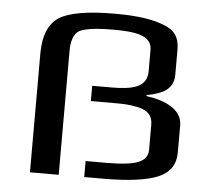

<svg xmlns="http://www.w3.org/2000/svg" viewBox="-49 -712 851 765"><g transform="rotate(5 376.5 -329.5)"><path d="M534 -343V-347C598 -359 641 -379 641 -439V-536C641 -600 613 -623 546 -642C506 -653 451 -659 381 -659C272 -659 198 -646 158 -621C118 -595 98 -546 98 -474V0H213V-494C213 -537 223 -565 244 -577C266 -589 311 -595 381 -595C466 -595 534 -586 534 -528V-442C534 -379 479 -365 391 -365H315V-304H396C450 -304 467 -304 508 -295C544 -286 563 -267 563 -231V-130C563 -106 550 -89 525 -79C500 -69 457 -64 396 -64H315V0H390C492 0 565 -10 610 -29C655 -48 678 -82 678 -129V-238C678 -303 608 -333 534 -343Z"/></g></svg>

Font: Gamestation Extended
Style: Regular
Weight: 400
Width: 7
Designer: Jonas Hecksher
Foundry: Jonas Hecksher, Playtypeª, e-types AS
Version: Version 1.003